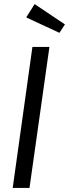

<svg xmlns="http://www.w3.org/2000/svg" viewBox="-20 -917 337 937"><path d="M148.9 -897 296.9 -797.9 270 -756.8 107.9 -832ZM221.2 -688 124 0H42L138.2 -688Z"/></svg>

Font: Fira Sans Compressed Book
Style: Italic
Weight: 350
Width: 3
Italic angle: -8°
Designer: Carrois Corporate & Edenspiekermann AG
Foundry: Carrois Corporate GbR & Edenspiekermann AG
Version: Version 4.203;PS 004.203;hotconv 1.0.88;makeotf.lib2.5.64775